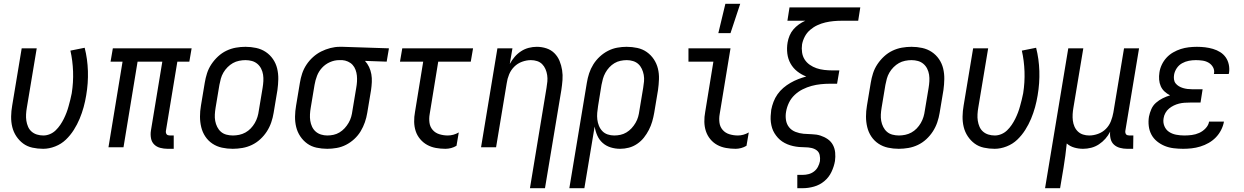

<svg xmlns="http://www.w3.org/2000/svg" viewBox="-20 -774 6540 1009"><path d="M207 8Q178 8 150.5 2Q123 -4 102 -19.5Q81 -35 66 -57.5Q51 -80 44.5 -106.5Q38 -133 38.5 -162Q39 -191 44 -219L94 -520H173L121 -208Q118 -191 117 -173.5Q116 -156 118.5 -139.5Q121 -123 127.5 -108Q134 -93 146 -82.5Q158 -72 174 -67Q190 -62 208 -62Q225 -62 242 -69Q259 -76 272.5 -89Q286 -102 296.5 -117.5Q307 -133 315 -149Q323 -165 329.5 -182Q336 -199 340.5 -216Q345 -233 349.5 -250Q354 -267 357 -284Q366 -341 364 -398Q362 -455 350 -508L425 -523Q440 -464 442 -400.5Q444 -337 433 -273Q428 -242 419.5 -211Q411 -180 398.5 -150Q386 -120 368 -91.5Q350 -63 326 -40Q302 -17 270 -4.5Q238 8 207 8Z M893 8H861Q841 8 822 3Q803 -2 790 -15Q777 -28 773.5 -47.5Q770 -67 773 -87L833 -450H703L629 0H550L624 -450H561L573 -520H987L975 -450H912L852 -87Q851 -82 852 -77Q853 -72 855.5 -68.5Q858 -65 863 -63.5Q868 -62 873 -62H893Z M1203 8Q1174 8 1146.5 2Q1119 -4 1096.5 -19Q1074 -34 1059 -56.5Q1044 -79 1037.5 -106Q1031 -133 1031 -161.5Q1031 -190 1036 -219L1056 -339Q1060 -364 1068 -389Q1076 -414 1091 -436.5Q1106 -459 1126 -477.5Q1146 -496 1170 -507.5Q1194 -519 1219.5 -523.5Q1245 -528 1270 -528Q1299 -528 1326.5 -522Q1354 -516 1376.5 -501Q1399 -486 1414.5 -463.5Q1430 -441 1436.5 -414Q1443 -387 1442.5 -358.5Q1442 -330 1438 -301L1418 -181Q1414 -156 1405.5 -131Q1397 -106 1382.5 -83.5Q1368 -61 1348 -42.5Q1328 -24 1304 -12.5Q1280 -1 1254 3.5Q1228 8 1203 8ZM1204 -62Q1220 -62 1237 -65.5Q1254 -69 1269.5 -77.5Q1285 -86 1297.5 -99Q1310 -112 1319 -127.5Q1328 -143 1333 -159.5Q1338 -176 1340 -192L1360 -312Q1363 -330 1364 -347.5Q1365 -365 1362.5 -381.5Q1360 -398 1352.5 -413Q1345 -428 1332.5 -438.5Q1320 -449 1304 -453.5Q1288 -458 1270 -458Q1254 -458 1236.5 -454.5Q1219 -451 1204 -442.5Q1189 -434 1176 -421Q1163 -408 1154 -392.5Q1145 -377 1140.5 -360.5Q1136 -344 1133 -328L1113 -208Q1110 -190 1109 -172.5Q1108 -155 1111 -138.5Q1114 -122 1121.5 -107Q1129 -92 1141 -81.5Q1153 -71 1169.5 -66.5Q1186 -62 1204 -62Z M1700 8Q1671 8 1643.5 2Q1616 -4 1594.5 -19.5Q1573 -35 1558 -57.5Q1543 -80 1536.5 -106.5Q1530 -133 1530.5 -162Q1531 -191 1536 -219L1556 -339Q1560 -364 1568 -388Q1576 -412 1590.5 -434Q1605 -456 1625 -474Q1645 -492 1668 -503.5Q1691 -515 1716 -521.5Q1741 -528 1765 -528H1781L2024 -520L2012 -450L1898 -454Q1911 -440 1919.5 -422Q1928 -404 1931.5 -384Q1935 -364 1934 -343Q1933 -322 1930 -301L1910 -181Q1906 -156 1897.5 -131.5Q1889 -107 1875.5 -84.5Q1862 -62 1842 -43.5Q1822 -25 1798.5 -13Q1775 -1 1749.5 3.5Q1724 8 1700 8ZM1700 -62Q1716 -62 1732.5 -65.5Q1749 -69 1764 -78Q1779 -87 1791 -100Q1803 -113 1812 -128.5Q1821 -144 1825.5 -160Q1830 -176 1832 -192L1852 -312Q1855 -328 1856 -344.5Q1857 -361 1855.5 -376.5Q1854 -392 1848.5 -407Q1843 -422 1833 -433Q1823 -444 1808.5 -450.5Q1794 -457 1779 -458H1762Q1738 -458 1714 -447.5Q1690 -437 1672.5 -418Q1655 -399 1646 -375.5Q1637 -352 1633 -328L1613 -208Q1610 -191 1609 -173.5Q1608 -156 1610.5 -139.5Q1613 -123 1620 -108Q1627 -93 1639 -82.5Q1651 -72 1667 -67Q1683 -62 1700 -62Z M2321 8Q2295 8 2270.5 3.5Q2246 -1 2225 -12.5Q2204 -24 2188 -43Q2172 -62 2164.5 -85Q2157 -108 2156.5 -134Q2156 -160 2161 -186L2204 -450H2082L2094 -520H2466L2454 -450H2283L2238 -174Q2234 -151 2237 -129Q2240 -107 2254 -91Q2268 -75 2289.5 -68.5Q2311 -62 2333 -62Q2348 -62 2362.5 -66Q2377 -70 2391 -78L2379 -8Q2366 0 2351 4Q2336 8 2321 8Z M2765 215 2852 -312Q2855 -329 2856.5 -346Q2858 -363 2855.5 -379.5Q2853 -396 2846.5 -411Q2840 -426 2829 -437Q2818 -448 2802.5 -453Q2787 -458 2770 -458Q2747 -458 2723.5 -449.5Q2700 -441 2682.5 -423.5Q2665 -406 2655.5 -383Q2646 -360 2643 -337L2587 0H2508L2594 -520H2673L2659 -438Q2670 -458 2684.5 -475Q2699 -492 2718 -504.5Q2737 -517 2758.5 -522.5Q2780 -528 2801 -528Q2827 -528 2851.5 -520Q2876 -512 2893.5 -494.5Q2911 -477 2920.5 -454Q2930 -431 2934 -405.5Q2938 -380 2936 -353.5Q2934 -327 2930 -301L2844 215Z M3051 215H2972L3064 -339Q3068 -364 3076 -388.5Q3084 -413 3098 -435.5Q3112 -458 3132 -476.5Q3152 -495 3175.5 -507Q3199 -519 3224 -523.5Q3249 -528 3273 -528Q3302 -528 3329.5 -522Q3357 -516 3379 -500.5Q3401 -485 3416 -462.5Q3431 -440 3437.5 -413.5Q3444 -387 3443 -358Q3442 -329 3438 -301L3418 -181Q3414 -158 3407.5 -135.5Q3401 -113 3390 -91.5Q3379 -70 3364 -51Q3349 -32 3328.5 -18Q3308 -4 3285 2Q3262 8 3239 8Q3213 8 3189 0.5Q3165 -7 3147 -23Q3129 -39 3119 -61.5Q3109 -84 3105 -109ZM3208 -62Q3224 -62 3240.5 -65.5Q3257 -69 3272 -78Q3287 -87 3299 -100Q3311 -113 3320 -128.5Q3329 -144 3333.5 -160Q3338 -176 3340 -192L3360 -312Q3363 -329 3364.5 -346.5Q3366 -364 3363 -380.5Q3360 -397 3353 -412Q3346 -427 3334.5 -437.5Q3323 -448 3307 -453Q3291 -458 3274 -458Q3258 -458 3241 -454.5Q3224 -451 3209 -442Q3194 -433 3182 -420Q3170 -407 3161.5 -391.5Q3153 -376 3148.5 -360Q3144 -344 3141 -328L3123 -217Q3120 -199 3118.5 -181Q3117 -163 3119 -146Q3121 -129 3127.5 -113Q3134 -97 3145.5 -85Q3157 -73 3173.5 -67.5Q3190 -62 3208 -62Z M3846 8Q3820 8 3795 3.5Q3770 -1 3749 -12.5Q3728 -24 3712.5 -43Q3697 -62 3689.5 -85Q3682 -108 3681.5 -134Q3681 -160 3686 -186L3729 -450H3598V-520H3819L3762 -174Q3758 -151 3761 -129Q3764 -107 3778 -91Q3792 -75 3813.5 -68.5Q3835 -62 3858 -62Q3872 -62 3886.5 -66Q3901 -70 3915 -78L3903 -8Q3890 0 3875 4Q3860 8 3846 8ZM3755 -600 3792 -754H3870L3819 -600Z M4170 215V145H4199Q4214 145 4229.5 141Q4245 137 4258 127Q4271 117 4278.5 102.5Q4286 88 4289 73Q4291 56 4287.5 40.5Q4284 25 4272 16Q4260 7 4244 3.5Q4228 0 4211.5 0Q4195 0 4179 -1.5Q4163 -3 4147.5 -6.5Q4132 -10 4117.5 -16Q4103 -22 4090.5 -30.5Q4078 -39 4068 -50Q4058 -61 4050 -74Q4042 -87 4037.5 -101.5Q4033 -116 4031 -132Q4029 -148 4030 -164.5Q4031 -181 4033 -197Q4037 -218 4045 -239Q4053 -260 4066 -278.5Q4079 -297 4096.5 -312Q4114 -327 4134 -338.5Q4154 -350 4174.5 -358Q4195 -366 4217 -372Q4191 -382 4169.5 -399Q4148 -416 4134.5 -440Q4121 -464 4117.5 -493Q4114 -522 4119 -551Q4122 -569 4129.5 -587Q4137 -605 4149.5 -619.5Q4162 -634 4178 -645.5Q4194 -657 4212 -665H4118L4129 -735H4501L4490 -665H4403Q4382 -665 4360.5 -663Q4339 -661 4317.5 -656Q4296 -651 4275.5 -641.5Q4255 -632 4237.5 -617Q4220 -602 4209.5 -582Q4199 -562 4195 -541Q4192 -520 4195 -499Q4198 -478 4208.5 -461.5Q4219 -445 4235.5 -433.5Q4252 -422 4271 -415.5Q4290 -409 4311.5 -406.5Q4333 -404 4354 -404H4391L4379 -334H4342Q4318 -334 4293.5 -331.5Q4269 -329 4245 -322.5Q4221 -316 4198 -304.5Q4175 -293 4156 -275Q4137 -257 4126 -234Q4115 -211 4111 -187Q4107 -165 4110.5 -143Q4114 -121 4127 -105Q4140 -89 4160.5 -81Q4181 -73 4203 -71Q4225 -69 4248 -68.5Q4271 -68 4291.5 -61.5Q4312 -55 4329.5 -43Q4347 -31 4357 -12.5Q4367 6 4369 28Q4371 50 4368 72Q4363 101 4349.5 129.5Q4336 158 4312 178Q4288 198 4258 206.5Q4228 215 4199 215Z M4703 8Q4674 8 4646.5 2Q4619 -4 4596.5 -19Q4574 -34 4559 -56.5Q4544 -79 4537.5 -106Q4531 -133 4531 -161.5Q4531 -190 4536 -219L4556 -339Q4560 -364 4568 -389Q4576 -414 4591 -436.5Q4606 -459 4626 -477.5Q4646 -496 4670 -507.5Q4694 -519 4719.5 -523.5Q4745 -528 4770 -528Q4799 -528 4826.5 -522Q4854 -516 4876.5 -501Q4899 -486 4914.5 -463.5Q4930 -441 4936.5 -414Q4943 -387 4942.5 -358.5Q4942 -330 4938 -301L4918 -181Q4914 -156 4905.5 -131Q4897 -106 4882.5 -83.5Q4868 -61 4848 -42.5Q4828 -24 4804 -12.5Q4780 -1 4754 3.5Q4728 8 4703 8ZM4704 -62Q4720 -62 4737 -65.5Q4754 -69 4769.5 -77.5Q4785 -86 4797.5 -99Q4810 -112 4819 -127.5Q4828 -143 4833 -159.5Q4838 -176 4840 -192L4860 -312Q4863 -330 4864 -347.5Q4865 -365 4862.5 -381.5Q4860 -398 4852.5 -413Q4845 -428 4832.5 -438.5Q4820 -449 4804 -453.5Q4788 -458 4770 -458Q4754 -458 4736.5 -454.5Q4719 -451 4704 -442.5Q4689 -434 4676 -421Q4663 -408 4654 -392.5Q4645 -377 4640.5 -360.5Q4636 -344 4633 -328L4613 -208Q4610 -190 4609 -172.5Q4608 -155 4611 -138.5Q4614 -122 4621.5 -107Q4629 -92 4641 -81.5Q4653 -71 4669.5 -66.5Q4686 -62 4704 -62Z M5207 8Q5178 8 5150.5 2Q5123 -4 5102 -19.5Q5081 -35 5066 -57.5Q5051 -80 5044.5 -106.5Q5038 -133 5038.5 -162Q5039 -191 5044 -219L5094 -520H5173L5121 -208Q5118 -191 5117 -173.5Q5116 -156 5118.5 -139.5Q5121 -123 5127.5 -108Q5134 -93 5146 -82.5Q5158 -72 5174 -67Q5190 -62 5208 -62Q5225 -62 5242 -69Q5259 -76 5272.5 -89Q5286 -102 5296.5 -117.5Q5307 -133 5315 -149Q5323 -165 5329.5 -182Q5336 -199 5340.5 -216Q5345 -233 5349.5 -250Q5354 -267 5357 -284Q5366 -341 5364 -398Q5362 -455 5350 -508L5425 -523Q5440 -464 5442 -400.5Q5444 -337 5433 -273Q5428 -242 5419.5 -211Q5411 -180 5398.5 -150Q5386 -120 5368 -91.5Q5350 -63 5326 -40Q5302 -17 5270 -4.5Q5238 8 5207 8Z M5472 215 5594 -520H5673L5621 -208Q5618 -191 5617 -174Q5616 -157 5618 -140.5Q5620 -124 5626.5 -109Q5633 -94 5644.5 -83Q5656 -72 5671.5 -67Q5687 -62 5704 -62Q5727 -62 5750.5 -70.5Q5774 -79 5791.5 -96.5Q5809 -114 5818 -137Q5827 -160 5831 -183L5887 -520H5966L5894 -87Q5893 -82 5894 -77Q5895 -72 5897.5 -68.5Q5900 -65 5905 -63.5Q5910 -62 5915 -62H5936L5935 8H5903Q5884 8 5865.5 3Q5847 -2 5834 -14Q5821 -26 5816.5 -44.5Q5812 -63 5814 -82Q5804 -62 5789 -45Q5774 -28 5755 -15.5Q5736 -3 5714.5 2.5Q5693 8 5672 8Q5648 8 5625.5 1.5Q5603 -5 5586 -20Q5583 12 5578.5 44Q5574 76 5569 108L5551 215Z M6198 8Q6173 8 6148 5Q6123 2 6101 -7Q6079 -16 6060.5 -31Q6042 -46 6031 -66.5Q6020 -87 6017 -111.5Q6014 -136 6018 -161Q6022 -181 6030.5 -200.5Q6039 -220 6055 -234Q6071 -248 6090 -257.5Q6109 -267 6129 -273Q6113 -281 6100 -293Q6087 -305 6080 -321Q6073 -337 6071.5 -355.5Q6070 -374 6073 -393Q6076 -414 6085.5 -434Q6095 -454 6110 -470.5Q6125 -487 6145 -498.5Q6165 -510 6185.5 -516.5Q6206 -523 6227.5 -525.5Q6249 -528 6270 -528Q6292 -528 6313 -525.5Q6334 -523 6354.5 -517Q6375 -511 6392.5 -500Q6410 -489 6421.5 -472.5Q6433 -456 6437.5 -435Q6442 -414 6439 -392L6437 -385H6359L6360 -388Q6363 -406 6354.5 -421Q6346 -436 6331.5 -444.5Q6317 -453 6299.5 -455.5Q6282 -458 6264 -458Q6246 -458 6227.5 -454.5Q6209 -451 6192 -441.5Q6175 -432 6164 -415.5Q6153 -399 6150 -381Q6148 -369 6149.5 -357Q6151 -345 6158 -336Q6165 -327 6175 -321Q6185 -315 6196.5 -311.5Q6208 -308 6220 -306.5Q6232 -305 6244 -305H6300L6289 -235H6233Q6219 -235 6204.5 -234Q6190 -233 6176 -229.5Q6162 -226 6148.5 -219.5Q6135 -213 6123.5 -203.5Q6112 -194 6104.5 -180.5Q6097 -167 6095 -153Q6091 -131 6099 -111.5Q6107 -92 6123.5 -81Q6140 -70 6161 -66Q6182 -62 6204 -62Q6223 -62 6243 -64.5Q6263 -67 6282 -75.5Q6301 -84 6316 -100Q6331 -116 6334 -135H6412V-134Q6408 -112 6397 -90.5Q6386 -69 6369.5 -52Q6353 -35 6332 -23Q6311 -11 6288 -4Q6265 3 6242.5 5.5Q6220 8 6198 8Z"/></svg>

Font: Iosevka Oblique
Style: Regular
Weight: 400
Italic angle: -9°
Monospace: yes
Designer: Belleve Invis
Foundry: Belleve Invis
Version: Version 32.5.0; ttfautohint (v1.8.4)